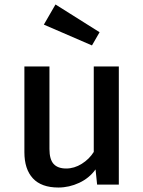

<svg xmlns="http://www.w3.org/2000/svg" viewBox="-20 -825 640 858"><path d="M201 -159Q201 -113 219.5 -92.5Q238 -72 276 -72Q312 -72 345.5 -93Q379 -114 399 -146V-528H511V0H414L407 -68Q379 -29 334 -8Q289 13 241 13Q165 13 127 -28Q89 -69 89 -145V-528H201ZM176 -715 228 -805 425 -681 391 -622Z"/></svg>

Font: Fira Mono Medium
Style: Regular
Weight: 500
Designer: Carrois Corporate & Edenspiekermann AG
Foundry: Carrois Corporate GbR & Edenspiekermann AG
Version: Version 3.206